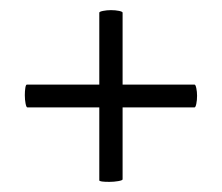

<svg xmlns="http://www.w3.org/2000/svg" viewBox="-20 -414 438 379"><path d="M29 -226Q29 -234 30 -240.5Q31 -247 33 -247H364Q366 -247 367.5 -240Q369 -233 369 -225Q369 -216 367.5 -209Q366 -202 364 -202H34Q32 -202 30.5 -209.5Q29 -217 29 -226ZM196 -55Q176 -55 176 -58V-389Q176 -391 183.5 -392.5Q191 -394 199 -394Q208 -394 215 -392.5Q222 -391 222 -389V-60Q222 -58 213.5 -56.5Q205 -55 196 -55Z"/></svg>

Font: Cormorant Unicase SemiBold
Style: Regular
Weight: 600
Designer: Christian Thalmann (Catharsis Fonts)
Foundry: Catharsis Fonts
Version: Version 4.000